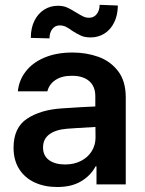

<svg xmlns="http://www.w3.org/2000/svg" viewBox="-20 -751 590 782"><path d="M232.4 -309.6Q316.9 -315.4 368.2 -317.4V-359.4Q368.2 -398.9 343.3 -420.7Q318.4 -442.4 272.5 -442.4Q231.9 -442.4 206.1 -425.3Q180.2 -408.2 172.9 -378.9H52.7Q57.1 -424.3 85 -460.2Q112.8 -496.1 161.6 -516.6Q210.4 -537.1 275.4 -537.1Q331.1 -537.1 380.1 -519.8Q429.2 -502.4 460.7 -461.7Q492.2 -420.9 492.2 -354.5V0H373V-73.2H369.1Q349.6 -36.1 310.5 -12.7Q271.5 10.7 212.9 10.7Q161.6 10.7 121.3 -7.8Q81.1 -26.4 58.1 -62.5Q35.2 -98.6 35.2 -149.4Q35.2 -231.4 90.6 -267.8Q146 -304.2 232.4 -309.6ZM245.1 -81.1Q281.7 -81.1 310.1 -95.7Q338.4 -110.4 353.8 -135.5Q369.1 -160.6 369.1 -190.4L368.7 -233.9Q346.7 -232.9 293.9 -229.5Q265.6 -228 252 -226.6Q206.1 -222.7 180.7 -203.6Q155.3 -184.6 155.3 -150.4Q155.3 -116.7 179.7 -98.9Q204.1 -81.1 245.1 -81.1ZM215.8 -727.5Q236.8 -727.5 252.2 -720.9Q267.6 -714.4 290 -700.2Q309.1 -688.5 319.6 -683.6Q330.1 -678.7 342.8 -678.7Q362.3 -678.7 374 -693.6Q385.7 -708.5 385.7 -731.4L460 -728.5Q459.5 -688.5 444.8 -659.2Q430.2 -629.9 405.3 -614.3Q380.4 -598.6 349.6 -598.6Q325.7 -598.6 310.3 -605.5Q294.9 -612.3 273.4 -626Q259.3 -636.7 248 -642.1Q236.8 -647.5 222.7 -647.5Q204.6 -647.5 193.1 -632.8Q181.6 -618.2 181.6 -594.7L105.5 -596.7Q105.5 -636.7 120.1 -666.3Q134.8 -695.8 159.9 -711.7Q185.1 -727.5 215.8 -727.5Z"/></svg>

Font: WEMIX Pretendard SemiBold
Style: Regular
Weight: 600
Designer: Base glyphs from Inter by Rasmus Andersson; Hangeul glyphs from Noto Sans CJK(Source Han Sans) by Jang Soo-young and Kan
Foundry: Kil Hyung-jin
Version: Version 1.000